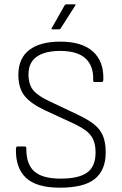

<svg xmlns="http://www.w3.org/2000/svg" viewBox="-20 -859 567 890"><path d="M258 11Q148 11 99.5 -35.5Q51 -82 54 -171Q55 -180 61 -180H95Q102 -180 102 -172Q101 -99 138.5 -65Q176 -31 261 -31Q346 -31 384.5 -59.5Q423 -88 423 -152Q423 -190 411 -214.5Q399 -239 374 -256.5Q349 -274 307 -293L188 -348Q122 -379 93.5 -415Q65 -451 65 -514Q66 -590 116.5 -628Q167 -666 259 -666Q360 -666 411 -620Q462 -574 459 -489Q458 -479 452 -479H417Q411 -479 412 -489Q414 -554 376 -588.5Q338 -623 259 -623Q190 -623 151.5 -597Q113 -571 112 -516Q112 -466 135.5 -439Q159 -412 217 -386L335 -330Q385 -307 414.5 -284Q444 -261 457 -230Q470 -199 470 -152Q470 -71 420 -30Q370 11 258 11ZM223 -723Q216 -723 220 -729L280 -835Q283 -839 286 -839H325Q334 -839 328 -832L261 -727Q259 -723 253 -723Z"/></svg>

Font: Sofia Sans Semi Condensed Light
Style: Regular
Weight: 300
Designer: Botio Nikoltchev, Ani Petrova
Foundry: lettersoup
Version: Version 4.100; ttfautohint (v1.8.4.7-5d5b)